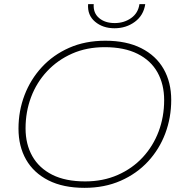

<svg xmlns="http://www.w3.org/2000/svg" viewBox="-20 -900 877 924"><path d="M387 4Q284 4 213 -32Q142 -68 105.5 -132Q69 -196 69 -281Q69 -366 98 -442Q127 -518 181.5 -577Q236 -636 313 -670Q390 -704 487 -704Q589 -704 660 -668Q731 -632 767.5 -568Q804 -504 804 -419Q804 -334 775.5 -258Q747 -182 692.5 -123Q638 -64 560.5 -30Q483 4 387 4ZM390 -27Q476 -27 546.5 -58Q617 -89 667 -143Q717 -197 743.5 -267.5Q770 -338 770 -418Q770 -494 738 -551.5Q706 -609 642 -641Q578 -673 484 -673Q397 -673 327 -642Q257 -611 206.5 -557Q156 -503 129.5 -432.5Q103 -362 103 -282Q103 -206 135.5 -148.5Q168 -91 231.5 -59Q295 -27 390 -27ZM531 -764Q475 -764 437.5 -795.5Q400 -827 404 -880H431Q428 -838 456.5 -813.5Q485 -789 532 -789Q577 -789 611 -813Q645 -837 651 -880H679Q671 -826 629 -795Q587 -764 531 -764Z"/></svg>

Font: Montserrat ExtraLight
Style: Italic
Weight: 200
Italic angle: -11.3°
Designer: Julieta Ulanovsky
Foundry: Julieta Ulanovsky
Version: Version 9.000; ttfautohint (v1.8.4.7-5d5b)